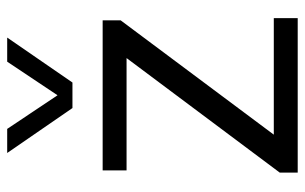

<svg xmlns="http://www.w3.org/2000/svg" viewBox="-177 -671 848 534"><g transform="rotate(-90 247.0 -404.0)"><path d="M34 0V-50L352.5 -476H40V-542.5H457.5V-492.5L139.5 -66.5H463.5V0ZM213.5 -626.5 88.5 -808H155.5L249 -668L342.5 -808H409.5L284.5 -626.5Z"/></g></svg>

Font: Encode Sans Semi Expanded
Style: Regular
Weight: 400
Width: 6
Designer: Multiple Designers
Foundry: Impallari Type
Version: Version 3.000; ttfautohint (v1.8.3) -l 8 -r 50 -G 200 -x 14 